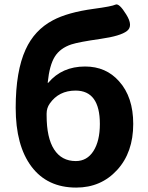

<svg xmlns="http://www.w3.org/2000/svg" viewBox="-20 -835 671 869"><path d="M325 14Q194 14 122.5 -81Q51 -176 51 -347Q51 -513 96 -611Q136 -699 219 -743Q286 -779 404 -795Q486 -806 502.5 -814Q519 -822 551 -770Q584 -718 555 -695Q526 -672 435 -659Q337 -645 303 -634Q252 -617 228 -578.5Q204 -540 196 -462Q196 -457 199 -461Q261 -534 365 -534Q460 -534 519 -467Q583 -396 583 -274Q583 -145 510 -65.5Q437 14 325 14ZM323 -106Q374 -106 403 -151.5Q432 -197 432 -274Q432 -425 322 -425Q246 -425 205 -366Q191 -346 191 -321V-313Q191 -211 225 -158.5Q259 -106 323 -106Z"/></svg>

Font: Resource Han Rounded JP
Style: Bold
Weight: 700
Designer: Cyano Hao (round all glyphs); Ryoko NISHIZUKA 西塚涼子 (kana, bopomofo & ideographs); Paul D. Hunt (Latin, Greek & Cyrillic)
Foundry: Cyano Hao
Version: 0.990